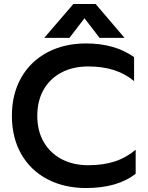

<svg xmlns="http://www.w3.org/2000/svg" viewBox="-20 -933 744 968"><path d="M350 -913H462L608 -742H482L406 -841L330 -742H203ZM40 -349Q40 -459 87 -541.5Q134 -624 219 -669Q304 -714 414 -714Q559 -714 656 -645V-524Q569 -598 425 -598Q348 -598 290 -567.5Q232 -537 200 -481Q168 -425 168 -349Q168 -273 200.5 -217Q233 -161 291 -130.5Q349 -100 425 -100Q499 -100 557 -118.5Q615 -137 664 -178V-57Q572 15 414 15Q304 15 219 -29.5Q134 -74 87 -156.5Q40 -239 40 -349Z"/></svg>

Font: Prompt Medium
Style: Regular
Weight: 500
Designer: Katatrad Team
Foundry: CadsonDemak
Version: Version 1.001